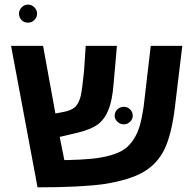

<svg xmlns="http://www.w3.org/2000/svg" viewBox="-20 -804 845 829"><path d="M342.8 -497.1 350.1 -606H484.9L470.2 -439Q464.4 -368.2 448.2 -330.1Q432.1 -289.1 402.3 -266.8Q372.6 -244.6 311 -230L237.8 -212.9L257.8 -112.8H270Q334 -114.3 377.4 -118.7Q420.9 -123 457.5 -133.5Q494.1 -144 516.4 -159.4Q538.6 -174.8 556.2 -201.2Q573.7 -227.5 583.3 -260.7Q592.8 -293.9 600.1 -342.8L630.9 -606H767.1L735.8 -346.2Q721.2 -222.2 689 -157.2Q657.7 -94.7 597.2 -60.1Q539.6 -27.3 433.1 -9.8Q330.1 4.9 142.1 4.9L27.8 -606H166L219.2 -314L254.9 -320.8Q286.6 -326.7 304.2 -341.8Q320.8 -358.4 328.1 -388.2Q335.4 -419.9 342.8 -497.1ZM475.1 -304.2Q475.1 -320.8 486.8 -331.8Q498.5 -342.8 514.2 -342.8Q530.3 -342.8 541.7 -331.8Q553.2 -320.8 553.2 -304.2Q553.2 -289.1 541.5 -278.1Q529.8 -267.1 514.2 -267.1Q499 -267.1 487.1 -278.3Q475.1 -289.6 475.1 -304.2ZM62 -745.1Q62 -760.7 73.7 -772.5Q85.4 -784.2 101.1 -784.2Q116.7 -784.2 128.4 -772.5Q140.1 -760.7 140.1 -745.1Q140.1 -729.5 128.4 -717.8Q116.7 -706.1 101.1 -706.1Q84 -706.1 73 -717.5Q62 -729 62 -745.1Z"/></svg>

Font: Libra Sans Modern
Style: Bold
Weight: 700
Foundry: Stefan Peev, Context Ltd
Version: Version 1.000